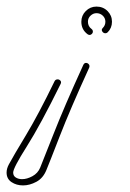

<svg xmlns="http://www.w3.org/2000/svg" viewBox="-117 -371 396 583"><path d="M149 -267Q130 -281 130 -305Q130 -324 143.5 -337.5Q157 -351 176 -351Q196 -351 209.5 -337.5Q223 -324 223 -305Q223 -286 210 -273Q207 -270 203 -270Q197 -270 193.5 -275.5Q190 -281 195 -286Q203 -294 203 -305Q203 -316 195 -323.5Q187 -331 176 -331Q166 -331 158 -323.5Q150 -316 150 -305Q150 -291 161 -283Q165 -280 165 -275Q165 -270 160 -266.5Q155 -263 149 -267ZM-47 192Q-67 192 -82 182Q-97 172 -97 153Q-97 141 -90 128Q-76 102 -38.5 40Q-1 -22 49 -125Q52 -130 58 -130Q63 -130 66.5 -126Q70 -122 67 -116Q6 8 -35.5 73.5Q-77 139 -77 153Q-77 163 -69 168Q-61 173 -50 173Q-35 173 -18.5 164Q-2 155 5 138Q13 119 45.5 36Q78 -47 136 -174Q139 -180 144 -180Q149 -180 152.5 -176Q156 -172 154 -166Q96 -39 64 43.5Q32 126 24 145Q14 170 -6.5 181Q-27 192 -47 192Z"/></svg>

Font: Neonderthaw
Style: Regular
Weight: 400
Designer: Robert E. Leuschke
Foundry: Robert E. Leuschke
Version: Version 1.010; ttfautohint (v1.8.3)